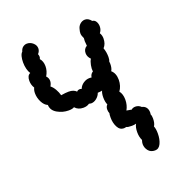

<svg xmlns="http://www.w3.org/2000/svg" viewBox="-128 -658 862 921"><g transform="rotate(-20 303.0 -197.5)"><path d="M548 -24Q548 -18 547 -14Q551 -7 551 7Q551 32 542 45Q548 59 548 83Q548 112 538 133.5Q528 155 508 155Q486 155 474 140Q462 125 462 106Q462 98 466 86Q457 68 457 44Q457 18 466 3Q456 6 444 6Q423 6 417 2Q407 4 404 4Q383 4 372 -17.5Q361 -39 361 -66Q361 -82 363 -88Q359 -97 359 -108Q359 -122 368 -131Q361 -146 361 -169Q361 -189 367 -202Q362 -200 355.5 -200Q349 -200 344 -199Q339 -184 325.5 -173Q312 -162 297 -162Q294 -162 286 -164Q274 -155 255 -155Q228 -155 213 -173Q204 -167 184 -167Q154 -167 127 -182.5Q100 -198 99 -226Q82 -233 71 -255Q60 -277 60 -300Q60 -315 66 -327Q55 -344 55 -365Q55 -392 72 -399Q65 -409 61 -425Q57 -441 57 -458Q57 -475 60.5 -488.5Q64 -502 71 -508Q75 -523 84.5 -530Q94 -537 105 -537Q122 -537 135.5 -525Q149 -513 149 -497Q149 -483 138 -471Q141 -464 141 -457Q141 -451 138 -446Q152 -430 152 -405Q152 -380 138 -357Q149 -346 149 -331Q149 -319 141 -305Q152 -297 161.5 -280.5Q171 -264 175 -248Q199 -252 214 -252Q240 -252 253 -238Q258 -245 270 -245Q272 -245 278 -243Q284 -259 299 -269Q314 -279 330 -279Q338 -279 341 -278Q344 -296 357 -303Q355 -317 358.5 -335Q362 -353 369 -364Q354 -379 354 -397Q354 -419 372 -429Q370 -447 370 -453L371 -468Q363 -484 363 -495Q363 -504 366 -514Q369 -530 380.5 -540Q392 -550 406 -550Q423 -550 437 -532Q449 -531 455.5 -520Q462 -509 462 -495Q462 -477 451 -464Q459 -451 459 -435Q459 -407 443 -390Q451 -368 451 -343Q451 -329 447 -322Q448 -318 448 -309Q448 -287 440 -274Q460 -257 460 -223Q460 -208 455.5 -193.5Q451 -179 443 -169Q457 -152 457 -123Q457 -95 444 -72Q446 -71 455 -70Q464 -69 468 -67Q478 -75 490 -75Q507 -75 519 -63Q533 -60 540.5 -50Q548 -40 548 -24Z"/></g></svg>

Font: Pangolin
Style: Regular
Weight: 400
Designer: Kevin Burke
Foundry: Google, Inc.
Version: Version 1.101